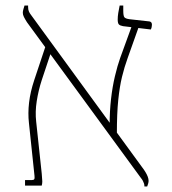

<svg xmlns="http://www.w3.org/2000/svg" viewBox="-20 -667 619 690"><path d="M499 3Q499 -3 497.5 -7.5Q496 -12 493.5 -17Q491 -22 486 -28L77 -587Q70 -598 66 -606Q62 -614 62 -621Q62 -627 64 -633.5Q66 -640 68 -647H81V-642Q81 -632 84 -625.5Q87 -619 91 -614L490 -67Q497 -58 502.5 -49Q508 -40 511 -32Q514 -24 514 -17Q514 -13 512.5 -7.5Q511 -2 509 3ZM70 0V-20H95Q101 -20 103 -23Q105 -26 104 -35L84 -225Q80 -260 84.5 -298.5Q89 -337 103 -379L143 -499H170L130 -379Q118 -342 112 -303.5Q106 -265 110 -230L130 -43Q132 -22 132 -15Q132 -8 130 0ZM400 -185 374 -218Q374 -267 379 -311Q384 -355 393 -393Q402 -431 412 -459L456 -580H482L439 -459Q427 -426 418.5 -391Q410 -356 405 -308Q400 -260 400 -185ZM522 -561 422 -573Q411 -575 407 -579.5Q403 -584 403 -597Q403 -608 405 -620.5Q407 -633 410 -647H423V-629Q423 -610 427 -605Q431 -600 445 -598L517 -590Q522 -589 524 -586Q526 -583 526 -578Q526 -574 525 -569.5Q524 -565 522 -561Z"/></svg>

Font: Noto Serif Hebrew Thin
Style: Regular
Weight: 250
Version: Version 2.003